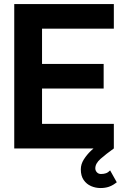

<svg xmlns="http://www.w3.org/2000/svg" viewBox="-20 -743 641 961"><path d="M498.8 -422.9H190.4V-599.6H549.8V-722.7H51.3V0H549.8V-123H190.4V-299.8H498.8ZM531.2 109.9Q521.5 120.1 510.7 124Q500 127.9 485.4 127.9Q472.9 127.9 465 119.4Q457 110.8 457 99.6Q457 75.2 483.6 51.8Q510.3 28.3 549.8 0L505.9 -43.9Q496.3 -37.6 476.7 -23.3Q457 -9 435.8 11.1Q414.6 31.2 399.5 55.1Q384.5 78.9 384.5 104.5Q384.5 137.5 398.9 158.1Q413.3 178.7 435.9 188.5Q458.5 198.2 482.9 198.2Q506.3 198.2 525.1 191.8Q543.9 185.3 564.5 169.4Z"/></svg>

Font: Giphurs
Style: Regular
Weight: 400
Version: Version 2.010